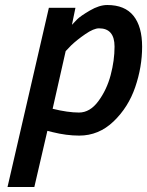

<svg xmlns="http://www.w3.org/2000/svg" viewBox="-20 -531 587 766"><path d="M408 -511Q478 -511 512.5 -468Q547 -425 547 -344.5Q547 -264 519.5 -183.5Q492 -103 433 -46.5Q374 10 296 10Q245 10 189 -4L169 -9L117 215H10L175 -500H281L267 -432Q275 -441 288 -454Q301 -467 338.5 -489Q376 -511 408 -511ZM375 -418Q354 -418 320.5 -395Q287 -372 264 -350L242 -327L190 -97Q251 -82 295 -82Q339 -82 372.5 -127.5Q406 -173 421.5 -231.5Q437 -290 437 -345Q437 -418 375 -418Z"/></svg>

Font: Titillium Web
Style: SemiBold Italic
Weight: 600
Italic angle: -13°
Version: Version 1.001;PS 57.000;hotconv 1.0.70;makeotf.lib2.5.55311